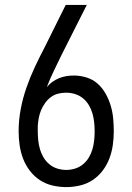

<svg xmlns="http://www.w3.org/2000/svg" viewBox="-20 -755 540 783"><path d="M250 8Q222 8 194 1.5Q166 -5 142.5 -20.5Q119 -36 101.5 -59Q84 -82 74 -108.5Q64 -135 60 -163Q56 -191 56 -220Q56 -265 64.5 -310Q73 -355 88 -398Q103 -441 122.5 -482.5Q142 -524 163 -564L248 -735H334L232 -533Q216 -500 200 -467Q184 -434 171 -400Q181 -412 193.5 -421Q206 -430 220.5 -436Q235 -442 250.5 -444.5Q266 -447 281 -447Q307 -447 333 -439Q359 -431 378.5 -413.5Q398 -396 411 -372.5Q424 -349 431.5 -324Q439 -299 441.5 -272.5Q444 -246 444 -220Q444 -191 440 -163Q436 -135 426 -108.5Q416 -82 398.5 -59Q381 -36 357.5 -20.5Q334 -5 306 1.5Q278 8 250 8ZM250 -62Q268 -62 286 -67.5Q304 -73 318.5 -85Q333 -97 342.5 -113Q352 -129 357 -146.5Q362 -164 364 -182.5Q366 -201 366 -220Q366 -238 364 -256.5Q362 -275 357 -292.5Q352 -310 342.5 -326Q333 -342 318.5 -354Q304 -366 286 -371.5Q268 -377 250 -377Q233 -377 217 -373Q201 -369 187.5 -359Q174 -349 164 -335Q154 -321 147.5 -305.5Q141 -290 138 -273.5Q135 -257 134 -241V-220Q134 -201 136 -182.5Q138 -164 143 -146.5Q148 -129 157.5 -113Q167 -97 181.5 -85Q196 -73 214 -67.5Q232 -62 250 -62Z"/></svg>

Font: Iosevka Custom
Style: Regular
Weight: 400
Monospace: yes
Designer: Belleve Invis
Foundry: Belleve Invis
Version: Version 32.5.0; ttfautohint (v1.8.4)